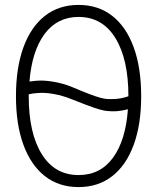

<svg xmlns="http://www.w3.org/2000/svg" viewBox="-20 -746 640 782"><path d="M300 16Q220 16 163 -28.5Q106 -73 75.5 -156Q45 -239 45 -354Q45 -470 75.5 -553.5Q106 -637 163 -681.5Q220 -726 300 -726Q380 -726 437 -681.5Q494 -637 524.5 -553.5Q555 -470 555 -354Q555 -239 524.5 -156Q494 -73 437 -28.5Q380 16 300 16ZM270 -393Q315 -374 342.5 -363.5Q370 -353 388 -348Q406 -343 419.5 -342.5Q433 -342 451 -343Q478 -345 503 -354Q503 -505 450 -591Q397 -677 300 -677Q213 -677 161.5 -607.5Q110 -538 100 -414Q113 -416 127 -417Q158 -420 198 -413Q238 -406 270 -393ZM300 -33Q389 -33 440.5 -104Q492 -175 501 -301Q479 -295 455 -293Q435 -292 415.5 -294Q396 -296 364 -307Q332 -318 274 -341Q238 -356 199.5 -363Q161 -370 132 -367Q114 -366 97 -362Q97 -362 97 -361Q97 -360 97 -354Q97 -204 150 -118.5Q203 -33 300 -33Z"/></svg>

Font: Geist Mono ExtraLight
Style: Regular
Weight: 200
Monospace: yes
Designer: Basement.studio, Andrés Briganti, Mateo Zaragoza
Foundry: Basement.studio, Vercel, Andrés Briganti, Guido Ferreyra, Mateo Zaragoza
Version: Version 1.500; ttfautohint (v1.8.4.7-5d5b)